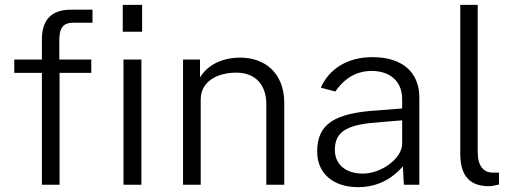

<svg xmlns="http://www.w3.org/2000/svg" viewBox="-20 -763 2136 793"><path d="M567 -743H487V-632H567ZM357 -517H225V-597C225 -644 238 -669 282 -669H362V-723H273C191 -723 153 -680 153 -599V-517H39V-462H153V0H226V-462H357ZM564 -517H490V0H564Z M736 0H809V-352C809 -427 878 -463 956 -463C1031 -463 1080 -417 1080 -332V0H1154V-338C1154 -462 1073 -525 973 -525C889 -525 834 -489 806 -443V-517H736Z M1459 10C1534 10 1595 -20 1644 -76L1648 0H1712V-360C1712 -463 1644 -527 1518 -527C1415 -527 1339 -478 1305 -401L1365 -385C1404 -442 1455 -470 1515 -470C1592 -470 1641 -426 1641 -354V-315L1539 -307C1363 -296 1290 -252 1290 -137C1290 -45 1358 10 1459 10ZM1479 -46C1410 -46 1363 -82 1363 -144C1363 -225 1420 -250 1556 -259L1641 -266V-169C1640 -107 1554 -46 1479 -46Z M1999 6C2010 6 2027 3 2041 -1V-50H2011C1978 -52 1953 -77 1953 -134V-743H1881V-129C1881 -57 1904 6 1999 6Z"/></svg>

Font: United Sans Light
Style: Regular
Weight: 300
Designer: Pablo Impallari, Rodrigo Fuenzalida (Modified by Dan O. Williams)
Version: Version 1.000;PS 001.000;hotconv 1.0.88;makeotf.lib2.5.64775